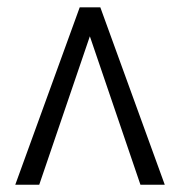

<svg xmlns="http://www.w3.org/2000/svg" viewBox="-20 -508 495 528"><path d="M22 0 199.2 -487.8H255.9L433.1 0H366.2L227.1 -408.2L87.9 0Z"/></svg>

Font: Acari Sans Light
Style: Regular
Weight: 300
Designer: Alfredo Marco Pradil and Stefan Peev
Foundry: Hanken Design Co.
Version: Version 1.045;January 11, 2019;FontCreator 11.5.0.2425 64-bi